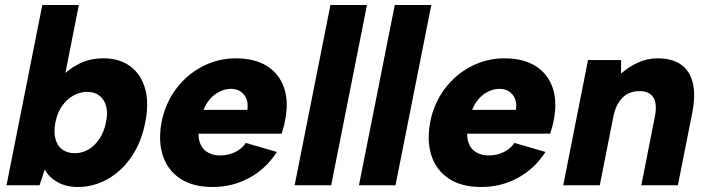

<svg xmlns="http://www.w3.org/2000/svg" viewBox="-20 -740 2827 767"><path d="M216 -423Q245 -458 290.5 -482.5Q336 -507 394 -507Q457 -507 500 -475.5Q543 -444 559.5 -386.5Q576 -329 560 -250Q545 -172 505.5 -114Q466 -56 410 -24.5Q354 7 291 7Q243 7 208 -13.5Q173 -34 159 -63L138 0H6L149 -720H295L236 -422ZM403 -250Q415 -305 394 -339Q373 -373 327 -373Q300 -373 273.5 -358.5Q247 -344 228 -317Q209 -290 201 -250Q194 -210 202 -183Q210 -156 230 -142Q250 -128 279 -128Q309 -128 334.5 -143.5Q360 -159 378 -186.5Q396 -214 403 -250Z M829 7Q752 7 701.5 -25.5Q651 -58 631 -117Q611 -176 626 -255Q641 -328 683.5 -385Q726 -442 788.5 -474.5Q851 -507 922 -507Q997 -507 1046 -476.5Q1095 -446 1114.5 -390Q1134 -334 1119 -260Q1117 -248 1113.5 -235Q1110 -222 1105 -206H773Q773 -179 783 -159.5Q793 -140 813 -129.5Q833 -119 860 -119Q891 -119 918.5 -132Q946 -145 962 -169L1086 -133Q1043 -66 976 -29.5Q909 7 829 7ZM968 -301Q972 -326 964.5 -345Q957 -364 940 -375Q923 -386 899 -385Q877 -384 856 -373.5Q835 -363 819 -344.5Q803 -326 793 -301Z M1300 -720H1446L1303 0H1157Z M1557 -720H1703L1560 0H1414Z M1902 7Q1825 7 1774.5 -25.5Q1724 -58 1704 -117Q1684 -176 1699 -255Q1714 -328 1756.5 -385Q1799 -442 1861.5 -474.5Q1924 -507 1995 -507Q2070 -507 2119 -476.5Q2168 -446 2187.5 -390Q2207 -334 2192 -260Q2190 -248 2186.5 -235Q2183 -222 2178 -206H1846Q1846 -179 1856 -159.5Q1866 -140 1886 -129.5Q1906 -119 1933 -119Q1964 -119 1991.5 -132Q2019 -145 2035 -169L2159 -133Q2116 -66 2049 -29.5Q1982 7 1902 7ZM2041 -301Q2045 -326 2037.5 -345Q2030 -364 2013 -375Q1996 -386 1972 -385Q1950 -384 1929 -373.5Q1908 -363 1892 -344.5Q1876 -326 1866 -301Z M2329 -500H2461V-446Q2491 -473 2528.5 -490Q2566 -507 2606 -507Q2665 -507 2700.5 -482Q2736 -457 2747.5 -409Q2759 -361 2746 -292L2688 0H2542L2596 -274Q2606 -324 2590.5 -350Q2575 -376 2534 -376Q2493 -376 2466.5 -349.5Q2440 -323 2430 -273L2376 0H2230Z"/></svg>

Font: Albert Sans ExtraBold
Style: Italic
Weight: 800
Italic angle: -11.25°
Designer: Andreas Rasmussen
Foundry: a.Foundry
Version: Version 1.025